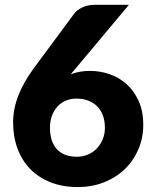

<svg xmlns="http://www.w3.org/2000/svg" viewBox="-20 -748 620 776"><path d="M344 -461.5Q383.5 -461.5 422 -448.5Q460.5 -435.5 491 -408.5Q521.5 -381.5 540.2 -340.2Q559 -299 559 -243Q559 -192 540 -146.2Q521 -100.5 486.2 -66.2Q451.5 -32 402.5 -12Q353.5 8 294 8Q233 8 184.5 -11.2Q136 -30.5 102.2 -65Q68.5 -99.5 50.8 -147.5Q33 -195.5 33 -253Q33 -307.5 54 -361.5Q75 -415.5 116 -471.5L280 -693Q291 -708 313 -718.2Q335 -728.5 363 -728.5H501L285 -470.5Q280 -465 275.2 -459.2Q270.5 -453.5 266 -448Q283.5 -454.5 302.8 -458Q322 -461.5 344 -461.5ZM182 -232Q182 -205 188.5 -183.5Q195 -162 208.5 -146.5Q222 -131 242.5 -122.8Q263 -114.5 291 -114.5Q315 -114.5 335.8 -123.5Q356.5 -132.5 371.5 -148.2Q386.5 -164 395.2 -185.2Q404 -206.5 404 -231.5Q404 -259.5 395.8 -281.5Q387.5 -303.5 372.5 -318.5Q357.5 -333.5 336.2 -341.5Q315 -349.5 289 -349.5Q265.5 -349.5 246 -341.2Q226.5 -333 212.2 -317.5Q198 -302 190 -280.5Q182 -259 182 -232Z"/></svg>

Font: LatoHex
Style: Regular
Weight: 900
Designer: Lukasz Dziedzic
Foundry: tyPoland Lukasz Dziedzic
Version: Version 1.104; Western+Polish opensource